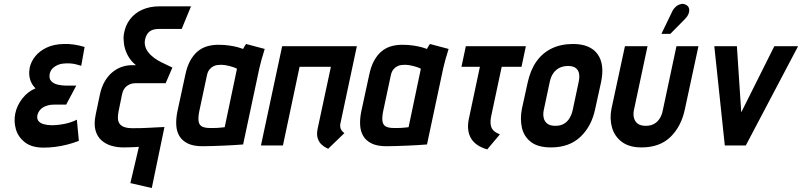

<svg xmlns="http://www.w3.org/2000/svg" viewBox="-20 -734 4048 969"><path d="M390 -402 407 -497Q380 -505 354 -509Q328 -513 302 -512Q252 -511 216 -494Q180 -477 158.5 -450.5Q137 -424 130 -393Q126 -372 128 -353Q130 -334 138 -317.5Q146 -301 159 -288Q120 -272 92.5 -236.5Q65 -201 57 -161Q49 -122 60 -82.5Q71 -43 105.5 -16Q140 11 199 11Q231 11 261 7Q291 3 320 -4.5Q349 -12 378 -23L368 -130Q356 -124 341 -118.5Q326 -113 309 -109.5Q292 -106 275 -104Q258 -102 242 -102Q220 -102 201.5 -107Q183 -112 174 -123.5Q165 -135 169 -154Q172 -166 179.5 -176Q187 -186 198 -192.5Q209 -199 223 -202.5Q237 -206 252 -206H314L365 -302H312Q294 -302 273 -306.5Q252 -311 239 -324Q226 -337 231 -362Q235 -379 246 -389.5Q257 -400 271 -406Q285 -412 298 -413Q317 -415 333 -414Q349 -413 363 -409.5Q377 -406 390 -402Z M897 -588 944 -702H784Q736 -702 698 -685Q660 -668 636 -636.5Q612 -605 605 -561Q602 -542 605.5 -514Q609 -486 623.5 -457Q638 -428 666 -405H646Q619 -405 593.5 -396Q568 -387 546 -368.5Q524 -350 508 -322Q492 -294 484 -256L463 -156Q453 -108 462 -76Q471 -44 493 -25Q515 -6 543.5 2Q572 10 602 10Q617 10 631.5 9.5Q646 9 659 8.5Q672 8 681 7L638 190L746 215L810 -93Q787 -92 767.5 -91Q748 -90 730 -89Q712 -88 693 -87.5Q674 -87 650 -87Q622 -87 605.5 -93.5Q589 -100 582 -112Q575 -124 575 -140Q575 -156 579 -175L596 -258Q599 -273 605.5 -283.5Q612 -294 621 -300.5Q630 -307 640.5 -310.5Q651 -314 662 -314H816L850 -393L796 -419Q775 -429 757 -442.5Q739 -456 727 -472Q715 -488 711.5 -507Q708 -526 716 -548Q724 -569 740 -578.5Q756 -588 784 -588Z M1316 -487 1222 -512Q1216 -504 1211.5 -495.5Q1207 -487 1207 -487Q1200 -490 1182.5 -495Q1165 -500 1139 -504Q1113 -508 1082 -508Q1052 -508 1026 -500.5Q1000 -493 978.5 -475.5Q957 -458 940.5 -428.5Q924 -399 915 -355L875 -170Q868 -135 869.5 -103.5Q871 -72 885 -48Q899 -24 927.5 -10Q956 4 1002 4Q1025 4 1052.5 3Q1080 2 1107.5 1Q1135 0 1157.5 -1.5Q1180 -3 1193.5 -4Q1207 -5 1207 -5L1289 -390Q1293 -407 1299.5 -431.5Q1306 -456 1316 -487ZM985 -169 1024 -352Q1028 -372 1037 -383Q1046 -394 1057 -399.5Q1068 -405 1078.5 -406Q1089 -407 1097 -407Q1105 -407 1115.5 -405.5Q1126 -404 1137.5 -401Q1149 -398 1159 -394.5Q1169 -391 1176 -387L1114 -92Q1104 -91 1094.5 -90Q1085 -89 1076 -88.5Q1067 -88 1058 -88Q1049 -88 1040 -88Q1016 -88 1001.5 -94.5Q987 -101 983 -118.5Q979 -136 985 -169Z M1697 -106 1781 -501H1404L1297 0H1408L1492 -397H1650L1583 -84Q1577 -54 1584 -34.5Q1591 -15 1603.5 -4Q1616 7 1626.5 12Q1637 17 1636 17L1718 -62Q1707 -70 1701.5 -80Q1696 -90 1697 -106Z M2244 -487 2150 -512Q2144 -504 2139.5 -495.5Q2135 -487 2135 -487Q2128 -490 2110.5 -495Q2093 -500 2067 -504Q2041 -508 2010 -508Q1980 -508 1954 -500.5Q1928 -493 1906.5 -475.5Q1885 -458 1868.5 -428.5Q1852 -399 1843 -355L1803 -170Q1796 -135 1797.5 -103.5Q1799 -72 1813 -48Q1827 -24 1855.5 -10Q1884 4 1930 4Q1953 4 1980.5 3Q2008 2 2035.5 1Q2063 0 2085.5 -1.5Q2108 -3 2121.5 -4Q2135 -5 2135 -5L2217 -390Q2221 -407 2227.5 -431.5Q2234 -456 2244 -487ZM1913 -169 1952 -352Q1956 -372 1965 -383Q1974 -394 1985 -399.5Q1996 -405 2006.5 -406Q2017 -407 2025 -407Q2033 -407 2043.5 -405.5Q2054 -404 2065.5 -401Q2077 -398 2087 -394.5Q2097 -391 2104 -387L2042 -92Q2032 -91 2022.5 -90Q2013 -89 2004 -88.5Q1995 -88 1986 -88Q1977 -88 1968 -88Q1944 -88 1929.5 -94.5Q1915 -101 1911 -118.5Q1907 -136 1913 -169Z M2459 -148 2512 -397H2612L2634 -501H2331L2309 -397H2402L2346 -133Q2340 -104 2343 -79Q2346 -54 2358 -34.5Q2370 -15 2390.5 -1.5Q2411 12 2439 20L2503 -56Q2482 -64 2470.5 -75.5Q2459 -87 2456.5 -105Q2454 -123 2459 -148Z M2984 -185 3013 -317Q3033 -409 2996 -460.5Q2959 -512 2872 -512Q2811 -512 2764.5 -489.5Q2718 -467 2687.5 -424Q2657 -381 2643 -317L2614 -185Q2604 -134 2614 -89.5Q2624 -45 2659.5 -17.5Q2695 10 2761 10Q2853 10 2909.5 -43.5Q2966 -97 2984 -185ZM2901 -323 2870 -177Q2865 -155 2854 -137Q2843 -119 2825.5 -109Q2808 -99 2783 -99Q2756 -99 2742 -110Q2728 -121 2724 -139Q2720 -157 2724 -177L2755 -323Q2761 -349 2773.5 -366Q2786 -383 2804.5 -392Q2823 -401 2847 -401Q2871 -401 2884.5 -391.5Q2898 -382 2902 -364.5Q2906 -347 2901 -323Z M3437 -185 3505 -501H3394L3325 -177Q3321 -155 3310 -137Q3299 -119 3281.5 -109Q3264 -99 3239 -99Q3213 -99 3198.5 -110Q3184 -121 3179.5 -139Q3175 -157 3179 -177L3248 -501H3134L3066 -185Q3056 -134 3069 -89.5Q3082 -45 3119 -17.5Q3156 10 3218 10Q3310 10 3364.5 -43.5Q3419 -97 3437 -185ZM3437 -638Q3449 -650 3454.5 -663.5Q3460 -677 3458 -689Q3456 -701 3445 -708Q3431 -717 3416.5 -713.5Q3402 -710 3391 -700.5Q3380 -691 3374 -679L3318 -563H3363Z M3585 -501 3638 0H3744L4008 -501H3888L3721 -167L3699 -501Z"/></svg>

Font: Advent Pro
Style: Bold Italic
Weight: 700
Italic angle: -12°
Designer: VivaRado, Andreas Kalpakidis
Foundry: VivaRado, Andreas Kalpakidis
Version: Version 3.000